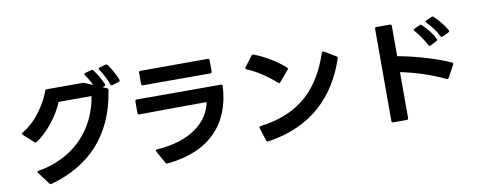

<svg xmlns="http://www.w3.org/2000/svg" viewBox="-74 -1234 4108 1650"><g transform="rotate(-10 1980.0 -409.0)"><path d="M263 55C599 -39 824 -262 884 -652C886 -662 882 -668 875 -671L838 -687L854 -692C861 -694 864 -698 864 -704C864 -706 864 -708 863 -710C845 -753 814 -807 786 -843C782 -848 778 -850 773 -850L767 -849L713 -833C707 -832 704 -828 704 -824C704 -821 705 -818 707 -815C728 -786 748 -751 763 -720L692 -750C686 -753 681 -753 674 -753H572H363C355 -753 350 -750 348 -742C313 -646 227 -499 94 -422C89 -419 87 -416 87 -412C87 -409 89 -406 92 -403L180 -324C184 -321 187 -319 191 -319C194 -319 197 -320 200 -322C307 -393 403 -524 444 -628L732 -629C682 -321 464 -124 172 -75C165 -74 161 -71 161 -66C161 -63 163 -61 165 -57L245 49C248 54 252 56 257 56C259 56 261 56 263 55ZM833 -848C833 -846 834 -843 836 -840C866 -798 893 -743 908 -699C910 -692 914 -689 920 -689C921 -689 923 -689 925 -690L983 -708C990 -710 993 -714 993 -719C993 -721 993 -723 992 -725C974 -774 942 -830 914 -868C910 -872 906 -874 901 -874C899 -874 897 -874 895 -873L842 -858C836 -856 833 -853 833 -848Z M1275 55C1641 22 1842 -189 1857 -519C1857 -527 1852 -532 1843 -532H1109C1100 -532 1095 -527 1095 -518V-416C1095 -407 1100 -402 1109 -402C1302 -404 1516 -406 1696 -406C1667 -234 1492 -95 1206 -80C1199 -80 1194 -76 1194 -71C1194 -69 1195 -66 1197 -63L1257 45C1261 52 1265 55 1271 55H1272ZM1169 -755V-657C1169 -647 1174 -643 1183 -643H1771C1780 -643 1785 -647 1785 -657V-756C1785 -765 1780 -770 1771 -770L1183 -769C1174 -769 1169 -764 1169 -755Z M2156 19H2160C2543 -37 2766 -263 2872 -581C2875 -588 2872 -593 2865 -598L2764 -659C2762 -660 2759 -661 2756 -661C2752 -661 2748 -658 2746 -652C2645 -350 2464 -166 2118 -122C2110 -121 2106 -117 2106 -111L2107 -106L2143 8C2145 15 2150 19 2156 19ZM2075 -633C2075 -629 2078 -625 2084 -623C2164 -591 2260 -527 2330 -463C2333 -460 2336 -458 2339 -458C2343 -458 2346 -460 2350 -464L2430 -558C2433 -561 2435 -565 2435 -568C2435 -571 2433 -575 2429 -578C2354 -646 2250 -706 2165 -738C2158 -741 2152 -739 2147 -733L2078 -642C2076 -639 2075 -636 2075 -633Z M3793 -608 3847 -635C3853 -638 3856 -641 3856 -646C3856 -648 3855 -651 3853 -654C3827 -700 3784 -752 3745 -788C3742 -792 3738 -793 3734 -793C3732 -793 3729 -792 3726 -791L3679 -769C3673 -766 3671 -763 3671 -759C3671 -756 3672 -753 3676 -749C3716 -710 3752 -659 3774 -615C3777 -609 3781 -606 3786 -606C3788 -606 3791 -607 3793 -608ZM3232 -774V30C3232 40 3237 44 3246 44H3364C3373 44 3378 40 3378 30V-371C3509 -344 3645 -300 3763 -243C3771 -239 3777 -241 3781 -249L3840 -357C3841 -359 3842 -362 3842 -364C3842 -369 3839 -373 3833 -375C3700 -433 3532 -482 3378 -510V-774C3378 -784 3373 -788 3364 -788H3246C3237 -788 3232 -784 3232 -774ZM3557 -707C3557 -704 3559 -701 3562 -697C3600 -656 3635 -603 3658 -557C3661 -551 3665 -549 3669 -549C3672 -549 3674 -549 3677 -551L3733 -579C3738 -582 3741 -585 3741 -590C3741 -592 3741 -595 3739 -597C3717 -643 3679 -692 3633 -736C3629 -740 3626 -741 3622 -741C3619 -741 3616 -741 3614 -739L3565 -717C3560 -714 3557 -711 3557 -707Z"/></g></svg>

Font: LINE Seed JP App_OTF Bold
Style: Regular
Weight: 700
Designer: LINE & Fontrix & Fontworks
Version: Version 1.009